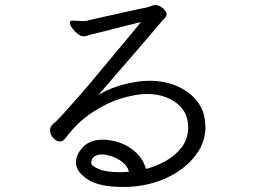

<svg xmlns="http://www.w3.org/2000/svg" viewBox="-20 -727 1040 756"><path d="M462 9Q368 9 323.5 -21.5Q279 -52 279 -87Q279 -119 307 -148Q335 -177 384 -177Q419 -177 453.5 -164.5Q488 -152 515.5 -126.5Q543 -101 555 -62Q592 -71 630.5 -92Q669 -113 695 -146.5Q721 -180 721 -227Q721 -230 720.5 -233.5Q720 -237 720 -240Q717 -276 695 -302Q673 -328 637.5 -342.5Q602 -357 560 -357Q515 -357 457.5 -339.5Q400 -322 342 -283.5Q284 -245 237 -182Q228 -170 216 -170Q202 -170 189.5 -184Q177 -198 177 -214Q177 -228 190 -240Q202 -249 227 -276.5Q252 -304 286 -342.5Q320 -381 356.5 -425Q393 -469 428 -511Q463 -553 491.5 -587Q520 -621 535 -640Q512 -635 475 -625.5Q438 -616 401.5 -606.5Q365 -597 342 -592Q333 -590 325 -587Q317 -584 309 -584Q298 -584 285.5 -594Q273 -604 264 -616.5Q255 -629 255 -638Q255 -643 260 -645Q262 -646 268 -646Q275 -646 285 -645Q295 -644 305 -644Q309 -644 312.5 -644Q316 -644 320 -645Q328 -647 352 -652.5Q376 -658 407.5 -665Q439 -672 470.5 -679Q502 -686 525 -691Q548 -696 555 -697Q566 -699 574.5 -703Q583 -707 592 -707Q608 -707 622 -694Q636 -681 636 -672Q636 -662 628 -654.5Q620 -647 615 -641Q563 -579 501 -507.5Q439 -436 368 -354Q419 -383 472.5 -396Q526 -409 568 -409Q627 -409 675.5 -388.5Q724 -368 754.5 -330.5Q785 -293 788 -241Q788 -237 788.5 -233.5Q789 -230 789 -227Q789 -165 748 -112.5Q707 -60 638 -27.5Q569 5 484 9ZM488 -51Q481 -75 460.5 -90Q440 -105 418 -112Q396 -119 382 -119Q361 -119 350 -109.5Q339 -100 339 -86Q339 -74 368.5 -61.5Q398 -49 452 -49Q460 -49 469 -49.5Q478 -50 488 -51Z"/></svg>

Font: Moon Stars Kai T
Style: Regular
Weight: 400
Designer: GuiWonder
Version: Version 1.101